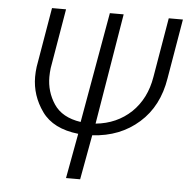

<svg xmlns="http://www.w3.org/2000/svg" viewBox="-51 -762 796 812"><g transform="rotate(5 346.5 -355.5)"><path d="M441.4 -710.9H382.8L299.8 -241.7C246.6 -249.5 208.5 -271 185.5 -305.7C162.6 -340.3 151.4 -378.4 151.4 -419.9C151.4 -432.1 152.3 -444.8 153.8 -457.5L196.8 -710.9H137.2L94.2 -458C92.3 -443.4 91.3 -429.2 91.3 -415.5C91.3 -362.3 107.4 -313.5 139.2 -269C170.9 -224.6 222.7 -198.7 293.9 -190.9L258.8 0H318.8L353.5 -189.9C432.1 -194.3 498 -220.2 551.3 -267.6C604.5 -314.5 637.2 -377.9 649.9 -458L692.9 -710.9H632.8L589.8 -458C579.6 -396 554.2 -345.7 514.2 -307.1C473.6 -268.6 423.3 -246.1 363.3 -240.2Z"/></g></svg>

Font: Roboto Light
Style: Italic
Weight: 300
Italic angle: -12°
Designer: Google
Version: Version 2.137; 2017